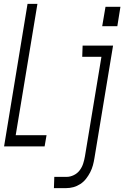

<svg xmlns="http://www.w3.org/2000/svg" viewBox="-20 -755 641 990"><path d="M1 0 122 -735H173L61 -58H220L210 0ZM585 -620H507L524 -720H601ZM258 215 260 157H324Q342 157 360.5 148Q379 139 391 123Q403 107 409 88Q415 69 418 51L503 -462H404L406 -520H563L467 60Q464 79 459 97.5Q454 116 445 133.5Q436 151 423.5 167Q411 183 394 194Q377 205 358.5 210Q340 215 321 215Z"/></svg>

Font: Iosevka SS04 Light Extended
Style: Italic
Weight: 300
Width: 7
Italic angle: -9°
Monospace: yes
Designer: Belleve Invis
Foundry: Belleve Invis
Version: Version 19.0.0; ttfautohint (v1.8.4)